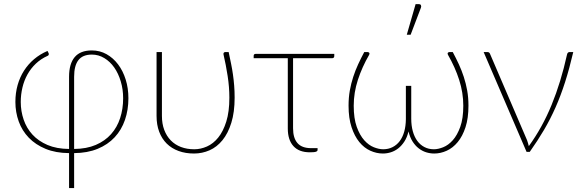

<svg xmlns="http://www.w3.org/2000/svg" viewBox="-20 -750 2882 948"><path d="M82.5 -246.5Q82.5 -201 96.8 -159.2Q111 -117.5 140.2 -85.5Q169.5 -53.5 214.5 -34.2Q259.5 -15 321 -14.5V-371Q321 -435 348.8 -468Q376.5 -501 433.5 -501Q473 -501 506 -482.5Q539 -464 563 -432.2Q587 -400.5 600.5 -357.5Q614 -314.5 614 -265Q614 -207.5 597 -158Q580 -108.5 546.2 -72.2Q512.5 -36 462.2 -15.2Q412 5.5 346 6V178.5H321V6Q255 5.5 205.2 -15Q155.5 -35.5 122.2 -70Q89 -104.5 72.5 -150.2Q56 -196 56 -246.5Q56 -291 67 -330Q78 -369 98.5 -401Q119 -433 148.2 -457.8Q177.5 -482.5 214.5 -498.5L220 -487.5Q222 -484 220.5 -479.8Q219 -475.5 215.5 -474.5Q182 -459.5 157 -435.8Q132 -412 115.5 -382.2Q99 -352.5 90.8 -317.8Q82.5 -283 82.5 -246.5ZM346 -14.5Q407.5 -15 453 -34.5Q498.5 -54 528.5 -87.8Q558.5 -121.5 573.2 -167Q588 -212.5 588 -265Q588 -309 576.2 -348.2Q564.5 -387.5 544 -416.8Q523.5 -446 495 -463.2Q466.5 -480.5 433.5 -480.5Q388.5 -480.5 367.2 -453.2Q346 -426 346 -371Z M779.5 -493V-177.5Q779.5 -139 791 -108.5Q802.5 -78 823.2 -56.8Q844 -35.5 873.5 -24.2Q903 -13 939 -13Q971 -13 1002 -26.8Q1033 -40.5 1057.5 -70.8Q1082 -101 1097.2 -149.5Q1112.5 -198 1112.5 -268Q1112.5 -320 1104 -375Q1095.5 -430 1083.5 -481.5Q1082.5 -487.5 1085.5 -490.2Q1088.5 -493 1092 -493H1109Q1115.5 -462 1121 -435.2Q1126.5 -408.5 1130.2 -382Q1134 -355.5 1136.2 -327.8Q1138.5 -300 1138.5 -268Q1138.5 -196 1122.2 -143.8Q1106 -91.5 1078.5 -57.8Q1051 -24 1014.8 -8Q978.5 8 938 8Q896 8 861.8 -4.5Q827.5 -17 803.2 -41Q779 -65 766 -99.5Q753 -134 753 -177.5V-493Z M1232.5 -474.5Q1232.5 -484 1243 -484H1630.5V-473.5Q1630.5 -462.5 1619 -462.5H1427V-116.5Q1427 -68.5 1448.8 -43.5Q1470.5 -18.5 1516.5 -18.5H1548V-9.5Q1548 -4 1540.5 -1Q1533 2 1510 2Q1456.5 2 1428.8 -28.5Q1401 -59 1401 -115.5V-462.5H1232.5Z M1701 0ZM1872 -13Q1897.5 -13 1918.2 -23.5Q1939 -34 1953.5 -53.2Q1968 -72.5 1975.8 -99.8Q1983.5 -127 1984 -161V-326H2010.5V-164.5Q2010.5 -130 2018.2 -102Q2026 -74 2040.5 -54.2Q2055 -34.5 2075.8 -23.8Q2096.5 -13 2122.5 -13Q2143 -13 2168.2 -23Q2193.5 -33 2215.5 -57.5Q2237.5 -82 2252.5 -123.5Q2267.5 -165 2267.5 -228Q2267.5 -292.5 2247.2 -355.5Q2227 -418.5 2191.5 -480Q2188.5 -486.5 2191.8 -489.8Q2195 -493 2199 -493H2215.5Q2231.5 -463 2245.5 -432.8Q2259.5 -402.5 2270 -370.2Q2280.5 -338 2286.8 -303Q2293 -268 2293 -228Q2293 -166.5 2278.5 -122Q2264 -77.5 2240 -48.5Q2216 -19.5 2185.8 -5.8Q2155.5 8 2124 8Q2103.5 8 2083.8 1.8Q2064 -4.5 2047 -17.8Q2030 -31 2017 -51.5Q2004 -72 1997 -101Q1990 -72 1976.8 -51.5Q1963.5 -31 1946.8 -17.8Q1930 -4.5 1910.2 1.8Q1890.5 8 1870.5 8Q1839 8 1808.5 -5.8Q1778 -19.5 1754.2 -48.5Q1730.5 -77.5 1715.8 -122Q1701 -166.5 1701 -228Q1701 -268 1707.2 -303Q1713.5 -338 1724 -370.2Q1734.5 -402.5 1748.5 -432.8Q1762.5 -463 1778.5 -493H1795.5Q1799 -493 1802.5 -489.8Q1806 -486.5 1803 -480Q1767.5 -418.5 1747 -355.5Q1726.5 -292.5 1726.5 -228Q1726.5 -165 1741.5 -123.5Q1756.5 -82 1778.5 -57.5Q1800.5 -33 1825.8 -23Q1851 -13 1872 -13ZM1988.5 -578.5 2032 -729.5H2049.5Q2055.5 -729.5 2058.2 -724.5Q2061 -719.5 2058.5 -712.5L2007.5 -578.5Z M2810.5 -493Q2791.5 -411.5 2770.2 -345Q2749 -278.5 2723.2 -220.2Q2697.5 -162 2666 -108.5Q2634.5 -55 2595.5 0H2580L2368 -493H2387Q2392.5 -493 2395.5 -490Q2398.5 -487 2399.5 -484L2582.5 -57.5Q2585 -50 2587.2 -42.8Q2589.5 -35.5 2591 -28.5Q2657.5 -120 2703.5 -232Q2749.5 -344 2779.5 -480Q2781 -487.5 2784.5 -490.2Q2788 -493 2792 -493Z"/></svg>

Font: Lato Thin
Style: Regular
Weight: 200
Designer: Lukasz Dziedzic
Foundry: tyPoland Lukasz Dziedzic
Version: Version 2.007; 2014-02-27